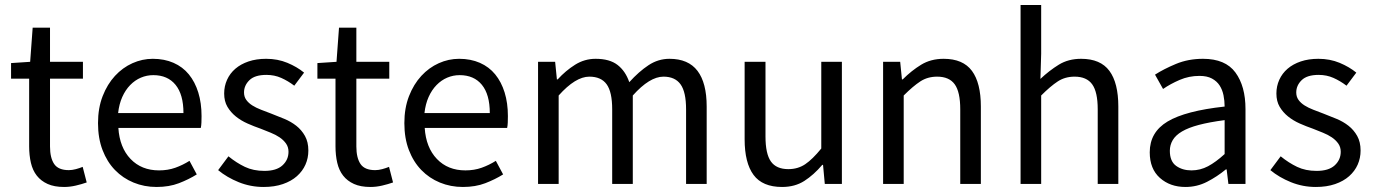

<svg xmlns="http://www.w3.org/2000/svg" viewBox="-20 -732 5466 764"><path d="M235 12Q196 12 169.5 0Q143 -12 126.5 -33Q110 -54 103 -84Q96 -114 96 -150V-419H24V-481L100 -486L110 -622H179V-486H310V-419H179V-149Q179 -104 195.5 -79.5Q212 -55 254 -55Q267 -55 282 -59Q297 -63 309 -68L325 -6Q305 1 281.5 6.5Q258 12 235 12Z M603 12Q554 12 511.5 -5.5Q469 -23 437.5 -55.5Q406 -88 388 -135Q370 -182 370 -242Q370 -302 388.5 -349.5Q407 -397 437.5 -430Q468 -463 507 -480.5Q546 -498 588 -498Q634 -498 670.5 -482Q707 -466 731.5 -436Q756 -406 769 -364Q782 -322 782 -270Q782 -257 781.5 -244.5Q781 -232 779 -223H451Q456 -145 499.5 -99.5Q543 -54 613 -54Q648 -54 677.5 -64.5Q707 -75 734 -92L763 -38Q731 -18 692 -3Q653 12 603 12ZM450 -282H710Q710 -356 678.5 -394.5Q647 -433 590 -433Q564 -433 540.5 -423Q517 -413 498 -393.5Q479 -374 466.5 -346Q454 -318 450 -282Z M1029 12Q977 12 930 -7Q883 -26 848 -55L889 -110Q921 -84 954.5 -68Q988 -52 1032 -52Q1080 -52 1104 -74Q1128 -96 1128 -128Q1128 -147 1118 -161Q1108 -175 1092.5 -185.5Q1077 -196 1057 -204Q1037 -212 1017 -220Q991 -229 965 -240.5Q939 -252 918.5 -268.5Q898 -285 885 -307Q872 -329 872 -360Q872 -389 883.5 -414.5Q895 -440 916.5 -458.5Q938 -477 969 -487.5Q1000 -498 1039 -498Q1085 -498 1123.5 -482Q1162 -466 1190 -443L1151 -391Q1126 -410 1099 -422Q1072 -434 1040 -434Q994 -434 972.5 -413Q951 -392 951 -364Q951 -347 960 -334.5Q969 -322 984 -312.5Q999 -303 1018.5 -295.5Q1038 -288 1059 -280Q1085 -270 1111.5 -259Q1138 -248 1159 -231.5Q1180 -215 1193.5 -191Q1207 -167 1207 -133Q1207 -103 1195.5 -77Q1184 -51 1161.5 -31Q1139 -11 1105.5 0.5Q1072 12 1029 12Z M1454 12Q1415 12 1388.5 0Q1362 -12 1345.5 -33Q1329 -54 1322 -84Q1315 -114 1315 -150V-419H1243V-481L1319 -486L1329 -622H1398V-486H1529V-419H1398V-149Q1398 -104 1414.5 -79.5Q1431 -55 1473 -55Q1486 -55 1501 -59Q1516 -63 1528 -68L1544 -6Q1524 1 1500.5 6.5Q1477 12 1454 12Z M1822 12Q1773 12 1730.5 -5.5Q1688 -23 1656.5 -55.5Q1625 -88 1607 -135Q1589 -182 1589 -242Q1589 -302 1607.5 -349.5Q1626 -397 1656.5 -430Q1687 -463 1726 -480.5Q1765 -498 1807 -498Q1853 -498 1889.5 -482Q1926 -466 1950.5 -436Q1975 -406 1988 -364Q2001 -322 2001 -270Q2001 -257 2000.5 -244.5Q2000 -232 1998 -223H1670Q1675 -145 1718.5 -99.5Q1762 -54 1832 -54Q1867 -54 1896.5 -64.5Q1926 -75 1953 -92L1982 -38Q1950 -18 1911 -3Q1872 12 1822 12ZM1669 -282H1929Q1929 -356 1897.5 -394.5Q1866 -433 1809 -433Q1783 -433 1759.5 -423Q1736 -413 1717 -393.5Q1698 -374 1685.5 -346Q1673 -318 1669 -282Z M2121 0V-486H2189L2196 -416H2199Q2231 -451 2268.5 -474.5Q2306 -498 2350 -498Q2406 -498 2437.5 -473.5Q2469 -449 2484 -405Q2522 -447 2560.5 -472.5Q2599 -498 2644 -498Q2719 -498 2755.5 -450Q2792 -402 2792 -308V0H2710V-297Q2710 -366 2688 -396.5Q2666 -427 2620 -427Q2565 -427 2498 -352V0H2416V-297Q2416 -366 2394 -396.5Q2372 -427 2325 -427Q2270 -427 2203 -352V0Z M3092 12Q3014 12 2978.5 -36Q2943 -84 2943 -178V-486H3026V-189Q3026 -120 3047.5 -89.5Q3069 -59 3117 -59Q3155 -59 3184 -78.5Q3213 -98 3248 -141V-486H3330V0H3262L3255 -76H3252Q3218 -36 3180.5 -12Q3143 12 3092 12Z M3494 0V-486H3562L3569 -416H3572Q3607 -451 3645.5 -474.5Q3684 -498 3735 -498Q3812 -498 3847.5 -450Q3883 -402 3883 -308V0H3801V-297Q3801 -366 3779 -396.5Q3757 -427 3709 -427Q3671 -427 3642 -408Q3613 -389 3576 -352V0Z M4041 0V-712H4123V-518L4120 -418Q4155 -451 4193 -474.5Q4231 -498 4282 -498Q4359 -498 4394.5 -450Q4430 -402 4430 -308V0H4348V-297Q4348 -366 4326 -396.5Q4304 -427 4256 -427Q4218 -427 4189 -408Q4160 -389 4123 -352V0Z M4697 12Q4636 12 4595.5 -24Q4555 -60 4555 -126Q4555 -206 4626 -248.5Q4697 -291 4853 -308Q4853 -331 4848.5 -353Q4844 -375 4833 -392Q4822 -409 4802.5 -419.5Q4783 -430 4753 -430Q4711 -430 4674 -414Q4637 -398 4608 -378L4576 -435Q4610 -457 4659 -477.5Q4708 -498 4767 -498Q4856 -498 4896 -443.5Q4936 -389 4936 -298V0H4868L4861 -58H4858Q4823 -29 4783 -8.5Q4743 12 4697 12ZM4721 -54Q4756 -54 4787 -70.5Q4818 -87 4853 -119V-254Q4792 -246 4750.5 -235Q4709 -224 4683.5 -209Q4658 -194 4646.5 -174.5Q4635 -155 4635 -132Q4635 -90 4660 -72Q4685 -54 4721 -54Z M5216 12Q5164 12 5117 -7Q5070 -26 5035 -55L5076 -110Q5108 -84 5141.5 -68Q5175 -52 5219 -52Q5267 -52 5291 -74Q5315 -96 5315 -128Q5315 -147 5305 -161Q5295 -175 5279.5 -185.5Q5264 -196 5244 -204Q5224 -212 5204 -220Q5178 -229 5152 -240.5Q5126 -252 5105.5 -268.5Q5085 -285 5072 -307Q5059 -329 5059 -360Q5059 -389 5070.5 -414.5Q5082 -440 5103.5 -458.5Q5125 -477 5156 -487.5Q5187 -498 5226 -498Q5272 -498 5310.5 -482Q5349 -466 5377 -443L5338 -391Q5313 -410 5286 -422Q5259 -434 5227 -434Q5181 -434 5159.5 -413Q5138 -392 5138 -364Q5138 -347 5147 -334.5Q5156 -322 5171 -312.5Q5186 -303 5205.5 -295.5Q5225 -288 5246 -280Q5272 -270 5298.5 -259Q5325 -248 5346 -231.5Q5367 -215 5380.5 -191Q5394 -167 5394 -133Q5394 -103 5382.5 -77Q5371 -51 5348.5 -31Q5326 -11 5292.5 0.5Q5259 12 5216 12Z"/></svg>

Font: SourceSansPro
Style: Book
Weight: 400
Designer: Paul D. Hunt
Foundry: Adobe Systems Incorporated
Version: Version 2.021;PS 2.000;hotconv 1.0.86;makeotf.lib2.5.63406